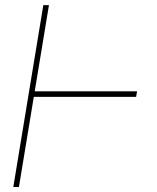

<svg xmlns="http://www.w3.org/2000/svg" viewBox="-20 -748 627 768"><path d="M528.3 -382.8 524.4 -360.4H105.5L109.4 -382.8ZM175.8 -727.5 55.7 0H33.2L153.3 -727.5Z"/></svg>

Font: Inter Tight Thin
Style: Italic
Weight: 250
Italic angle: -9.39999°
Designer: Rasmus Andersson
Foundry: rsms
Version: Version 3.004